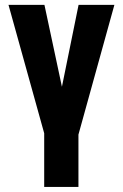

<svg xmlns="http://www.w3.org/2000/svg" viewBox="-20 -548 494 772"><path d="M295.4 203.6H157.7V-12.2L14.2 -528.3H158.7L229 -199.2L295.9 -528.3H439.9L295.4 -6.8Z"/></svg>

Font: RobotoCondensed-Bold
Style: Bold
Weight: 700
Designer: Google
Version: Version 2.001240; 2014